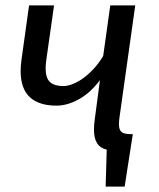

<svg xmlns="http://www.w3.org/2000/svg" viewBox="-20 -547 586 707"><path d="M348 -252Q313 -205 270.5 -181.5Q228 -158 188 -158Q123 -158 89.5 -189.5Q56 -221 56 -285Q56 -303 59 -326L87 -527H179L151 -330Q148 -310 148 -296Q148 -259 164.5 -244.5Q181 -230 213 -230Q229 -230 249 -238Q269 -246 289 -261Q309 -276 327.5 -296.5Q346 -317 360 -341L386 -527H478L421 -122Q418 -104 418 -90Q418 -69 427.5 -61Q437 -53 463 -53H469L439 140H369L373 4Q326 -6 326 -69Q326 -87 329 -108Z"/></svg>

Font: Yekcdsyqcyvpieeyorgstswgcgt
Style: Regular
Weight: 400
Italic angle: -8°
Designer: Carrois Corporate & Edenspiekermann
Foundry: Carrois Corporate GbR & Edenspiekermann AG
Version: Version 2.001